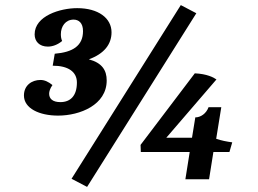

<svg xmlns="http://www.w3.org/2000/svg" viewBox="-20 -704 1012 754"><path d="M322 30 751 -652 690 -684 261 -2ZM187 -446C248 -446 282 -422 282 -380C282 -328 257 -303 217 -303C186 -303 173 -317 173 -336C173 -344 176 -356 186 -370C170 -383 155 -390 139 -390C105 -390 74 -369 74 -329C74 -278 135 -250 208 -250C294 -250 399 -292 399 -388C399 -428 381 -457 329 -471C389 -493 418 -530 418 -577C418 -633 366 -672 283 -672C217 -672 116 -642 116 -569C116 -542 134 -521 168 -521C186 -521 206 -528 224 -543C220 -552 219 -561 219 -570C219 -600 237 -627 269 -627C289 -627 306 -614 306 -582C306 -524 266 -499 195 -493ZM708 0H801L818 -107H881L892 -145C870 -148 849 -152 829 -159L849 -283H799C790 -258 768 -243 747 -243L734 -163H633L830 -392C819 -400 792 -414 745 -416L532 -135L533 -107H725Z"/></svg>

Font: Caladea
Style: Bold Italic
Weight: 700
Italic angle: -9°
Designer: Carolina Giovagnoli and Andres Torresi
Foundry: Carolina Giovagnoli & Andres Torresi
Version: Version 1.001;hotconv 1.0.109;makeotfexe 2.5.65596